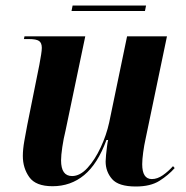

<svg xmlns="http://www.w3.org/2000/svg" viewBox="-20 -668 675 698"><path d="M474 10Q411 10 387.5 -17Q364 -44 364 -81Q364 -89 365.5 -104.5Q367 -120 369 -135.5Q371 -151 373 -159H367Q335 -72 286 -31.5Q237 9 171 9Q110 9 86.5 -24Q63 -57 63 -101Q63 -125 68.5 -156Q74 -187 79 -213L123 -432Q127 -454 129.5 -469.5Q132 -485 132 -494Q132 -512 122 -519Q112 -526 85 -526H67L69 -536H290L218 -192Q211 -164 206.5 -133.5Q202 -103 202 -85Q202 -28 242 -28Q271 -28 298 -57.5Q325 -87 346 -132Q367 -177 377 -223L442 -536H587L509 -162Q504 -140 500.5 -114Q497 -88 497 -71Q497 -17 532 -17Q552 -17 572 -31Q592 -45 609 -64L615 -57Q592 -31 559.5 -10.5Q527 10 474 10ZM240 -628 244 -648H511L507 -628Z"/></svg>

Font: Noto Serif Display SemiCondensed
Style: Bold Italic
Weight: 700
Width: 4
Italic angle: -12°
Designer: Monotype Design Team
Foundry: Monotype Imaging Inc.
Version: Version 2.009